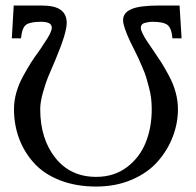

<svg xmlns="http://www.w3.org/2000/svg" viewBox="-20 -665 710 697"><path d="M128.9 -585.9Q90.8 -585.9 75.4 -575.7Q60.1 -565.4 56.2 -525.9H22.9L29.8 -645H129.9Q179.2 -645 200.7 -628.9Q222.2 -612.8 222.2 -582Q222.2 -545.4 182.1 -450.2Q162.6 -404.8 154.3 -384.8Q146 -364.7 136 -329.6Q126 -294.4 126 -269Q126 -161.1 180.9 -92Q235.8 -22.9 329.1 -22.9Q394 -22.9 440.7 -58.1Q487.3 -93.3 509 -147.7Q530.8 -202.1 530.8 -268.1Q530.8 -288.6 528.6 -308.1Q526.4 -327.6 520.3 -349.6Q514.2 -371.6 510.5 -384.8Q506.8 -397.9 496.1 -422.4Q485.4 -446.8 482.7 -453.1Q480 -459.5 466.6 -486.1Q453.1 -512.7 453.1 -513.2Q426.8 -569.3 426.8 -591.8Q426.8 -618.7 456.8 -631.8Q486.8 -645 559.1 -645H631.8L639.2 -525.9H606Q603 -563 587.9 -574.5Q572.8 -585.9 534.2 -585.9Q520 -585.9 511.2 -583Q491.2 -580.1 491.2 -564Q491.2 -556.2 498 -542.5Q504.9 -528.8 511.2 -519.3Q517.6 -509.8 533.2 -486.8Q552.7 -458.5 565.2 -439Q577.6 -419.4 593.8 -389.2Q609.9 -358.9 617.9 -328.6Q626 -298.3 626 -269Q626 -217.8 607.2 -168.7Q588.4 -119.6 552.7 -78.9Q517.1 -38.1 459 -12.9Q400.9 12.2 329.1 12.2Q255.9 12.2 197.8 -10.5Q139.6 -33.2 103.8 -72.8Q67.9 -112.3 49.3 -162.1Q30.8 -211.9 30.8 -269Q30.8 -298.3 39.1 -328.4Q47.4 -358.4 64 -388.7Q80.6 -418.9 92.8 -438Q105 -457 126 -485.8Q128.9 -490.7 135.3 -500.2Q141.6 -509.8 144.5 -514.2Q147.5 -518.6 152.1 -525.9Q156.7 -533.2 158.9 -537.6Q161.1 -542 163.6 -547.4Q166 -552.7 167 -556.9Q168 -561 168 -564.9Q168 -585.9 128.9 -585.9Z"/></svg>

Font: Common Serif News
Style: Regular
Weight: 450
Designer: Philipp H. Poll, Khaled Hosny
Foundry: Stefan Peev, Context Ltd.
Version: Version 1.026